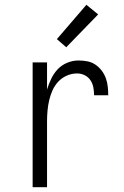

<svg xmlns="http://www.w3.org/2000/svg" viewBox="-20 -780 515 800"><path d="M116 0V-520H176V-407Q183 -430 193.5 -452Q204 -474 220.5 -491.5Q237 -509 260 -518.5Q283 -528 307 -528Q326 -528 344 -524.5Q362 -521 377 -511Q392 -501 403.5 -486Q415 -471 421 -454Q427 -437 429 -419Q431 -401 431 -383H372Q372 -399 369 -415.5Q366 -432 357 -445.5Q348 -459 333 -466.5Q318 -474 301 -474Q279 -474 258.5 -465Q238 -456 223 -440Q208 -424 199 -404Q190 -384 185 -362.5Q180 -341 178 -319Q176 -297 176 -276V0ZM256 -583 217 -617 340 -760 389 -720Z"/></svg>

Font: Iosevka QP Light
Style: Regular
Weight: 300
Designer: Belleve Invis
Foundry: Belleve Invis
Version: Version 20.0.0; ttfautohint (v1.8.4)